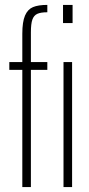

<svg xmlns="http://www.w3.org/2000/svg" viewBox="-20 -763 363 783"><path d="M71 -478H18V-510H71V-625Q71 -674 82 -699.5Q93 -725 114.5 -734Q136 -743 173 -743V-713Q146 -713 132 -706.5Q118 -700 112 -683Q106 -666 106 -631V-510H173V-478H106V0H71ZM237 -669V-743H276V-669ZM239 0V-510H274V0Z"/></svg>

Font: Saira Ultra Condensed Thin
Style: Regular
Weight: 100
Width: 1
Designer: Hector Gatti with collaboration of the Omnibus-Type team
Foundry: Omnibus-Type
Version: Version 1.001; ttfautohint (v1.8)